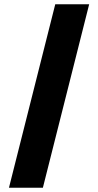

<svg xmlns="http://www.w3.org/2000/svg" viewBox="-20 -760 460 900"><path d="M239 -740H398L181 120H22Z"/></svg>

Font: Encode Sans Narrow
Style: ExtraBold
Weight: 800
Designer: Pablo Impallari, Andres Torresi
Foundry: Pablo Impallari, Andres Torresi
Version: Version 1.000; ttfautohint (v1.00) -l 8 -r 50 -G 200 -x 14 -